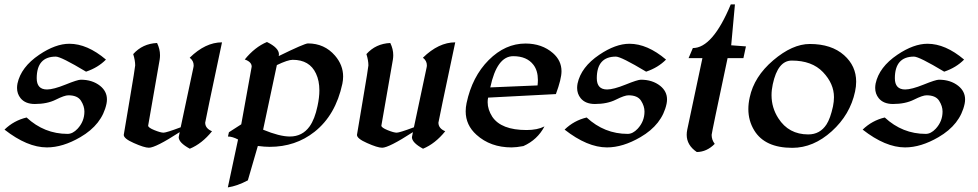

<svg xmlns="http://www.w3.org/2000/svg" viewBox="-21 -649 4345 853"><path d="M187.5 5.9Q100.1 5.9 -1 -73.2Q41 -113.8 97.2 -127Q175.8 -54.2 279.3 -54.2Q302.2 -54.2 323.7 -77.1Q354 -109.9 354 -153.3Q354 -177.7 338.6 -201.7Q323.2 -225.6 282.7 -225.6Q265.6 -225.6 227.1 -206.3Q188.5 -187 133.8 -187Q91.3 -187 70.3 -212.9Q54.7 -232.4 54.7 -258.3Q54.7 -267.6 56.6 -277.8Q72.3 -351.1 153.3 -405.8Q225.6 -454.6 287.1 -454.6Q366.7 -454.6 449.7 -384.3Q414.6 -348.6 361.3 -330.6Q250 -397.5 227.1 -397.5Q142.1 -397.5 142.1 -301.3Q142.1 -251.5 188 -251.5Q216.3 -251.5 270 -273.2Q323.7 -294.9 337.9 -294.9Q389.2 -294.9 423.8 -267.6Q454.1 -243.2 454.1 -207.5Q454.1 -198.2 452.1 -188Q432.6 -95.7 335.9 -39.6Q257.8 5.9 187.5 5.9Z M822.3 11.7Q772.9 -15.1 772.9 -39.6Q772.9 -42.5 777.3 -62Q670.4 7.3 640.6 7.3Q620.1 7.3 573.2 -13.7Q528.8 -33.2 528.8 -49.8L553.7 -197.8Q579.6 -350.6 579.6 -358.4Q579.6 -380.4 570.8 -408.7Q612.3 -455.1 676.8 -458Q689.9 -431.2 689.9 -403.8Q689.9 -394.5 688.5 -384.8L637.2 -90.8Q637.2 -82 664.8 -70.8Q692.4 -59.6 705.6 -59.6Q717.8 -59.6 781.7 -83.5L837.9 -347.7Q839.4 -353.5 839.4 -358.9Q839.4 -378.9 821.8 -392.6Q891.6 -460.9 965.3 -460.9Q890.6 -108.9 890.6 -104Q890.6 -78.6 920.9 -65.9Q876.5 -10.7 822.3 11.7Z M1266.6 -42.5Q1322.3 -42.5 1354.5 -87.4Q1377.4 -119.6 1389.6 -177.7Q1397.9 -215.8 1397.9 -247.6Q1397.9 -290.5 1382.8 -322.3Q1354.5 -383.3 1279.3 -383.3Q1257.8 -383.3 1209 -359.9L1147.9 -72.8Q1221.2 -42.5 1266.6 -42.5ZM991.2 183.6 1036.6 -29.3Q1011.2 -42.5 991.7 -42.5L996.1 -61.5L1050.8 -96.7Q1097.2 -350.6 1097.2 -353Q1097.2 -374 1066.4 -384.8Q1111.3 -439.9 1165 -462.4Q1218.3 -436.5 1218.3 -407.2Q1218.3 -403.3 1217.3 -399.9Q1332 -456.1 1347.2 -456.1Q1420.4 -456.1 1467.3 -401.9Q1503.4 -359.9 1503.4 -309.1Q1503.4 -293.5 1500 -276.9Q1470.2 -137.7 1376.5 -63.5Q1292 3.4 1177.2 3.4Q1154.8 3.4 1124.5 -0.5L1080.1 152.3Q1033.2 177.2 991.2 183.6Z M1858.4 11.7Q1809.1 -15.1 1809.1 -39.6Q1809.1 -42.5 1813.5 -62Q1706.5 7.3 1676.8 7.3Q1656.2 7.3 1609.4 -13.7Q1564.9 -33.2 1564.9 -49.8L1589.8 -197.8Q1615.7 -350.6 1615.7 -358.4Q1615.7 -380.4 1606.9 -408.7Q1648.4 -455.1 1712.9 -458Q1726.1 -431.2 1726.1 -403.8Q1726.1 -394.5 1724.6 -384.8L1673.3 -90.8Q1673.3 -82 1700.9 -70.8Q1728.5 -59.6 1741.7 -59.6Q1753.9 -59.6 1817.9 -83.5L1874 -347.7Q1875.5 -353.5 1875.5 -358.9Q1875.5 -378.9 1857.9 -392.6Q1927.7 -460.9 2001.5 -460.9Q1926.8 -108.9 1926.8 -104Q1926.8 -78.6 1957 -65.9Q1912.6 -10.7 1858.4 11.7Z M2252 5.9Q2157.7 5.9 2095.7 -50.3Q2047.9 -93.3 2047.9 -154.3Q2047.9 -171.9 2051.8 -190.9Q2076.7 -308.6 2150.1 -382.1Q2223.6 -455.6 2313.5 -455.6Q2386.7 -455.6 2435.5 -413.1Q2473.6 -379.9 2473.6 -332.5Q2473.6 -298.3 2448.7 -231L2147.5 -215.3Q2145.5 -205.1 2145.5 -194.8Q2145.5 -162.6 2166 -130.4Q2205.6 -71.3 2318.4 -71.3Q2366.7 -71.3 2397.9 -87.4Q2366.7 -27.8 2304.2 0Q2272.5 5.9 2252 5.9ZM2157.2 -260.7 2367.2 -269.5Q2368.7 -282.2 2368.7 -293.5Q2368.7 -335 2349.1 -360.8Q2319.8 -399.4 2259.3 -399.4Q2186.5 -399.4 2157.2 -260.7Z M2675.8 5.9Q2588.4 5.9 2487.3 -73.2Q2529.3 -113.8 2585.4 -127Q2664.1 -54.2 2767.6 -54.2Q2790.5 -54.2 2812 -77.1Q2842.3 -109.9 2842.3 -153.3Q2842.3 -177.7 2826.9 -201.7Q2811.5 -225.6 2771 -225.6Q2753.9 -225.6 2715.3 -206.3Q2676.8 -187 2622.1 -187Q2579.6 -187 2558.6 -212.9Q2543 -232.4 2543 -258.3Q2543 -267.6 2544.9 -277.8Q2560.5 -351.1 2641.6 -405.8Q2713.9 -454.6 2775.4 -454.6Q2855 -454.6 2938 -384.3Q2902.8 -348.6 2849.6 -330.6Q2738.3 -397.5 2715.3 -397.5Q2630.4 -397.5 2630.4 -301.3Q2630.4 -251.5 2676.3 -251.5Q2704.6 -251.5 2758.3 -273.2Q2812 -294.9 2826.2 -294.9Q2877.4 -294.9 2912.1 -267.6Q2942.4 -243.2 2942.4 -207.5Q2942.4 -198.2 2940.4 -188Q2920.9 -95.7 2824.2 -39.6Q2746.1 5.9 2675.8 5.9Z M3074.7 26.4Q3029.8 -3.9 3029.8 -50.3Q3029.8 -61 3032.2 -72.8L3099.6 -390.6H3038.1L3057.1 -435.5Q3145 -435.5 3225.6 -629.4H3244.1L3227.5 -447.8L3293 -442.9L3281.7 -390.6H3211.4Q3140.6 -57.6 3140.6 -49.8Q3140.6 -27.8 3154.3 -9.8Q3119.1 25.9 3074.7 26.4Z M3499 7.8Q3377.4 7.8 3330.1 -69.3Q3303.7 -112.3 3303.7 -164.6Q3303.7 -189 3309.6 -215.8Q3329.1 -308.6 3414.3 -381.1Q3499.5 -453.6 3576.7 -453.6Q3672.9 -453.6 3729 -403.8Q3782.7 -356 3782.7 -286.1Q3782.7 -265.1 3777.8 -242.2Q3755.9 -139.6 3674.3 -65.9Q3592.8 7.8 3499 7.8ZM3569.8 -51.8Q3622.1 -51.8 3650.9 -96.2Q3668 -122.6 3679.7 -176.3Q3684.1 -197.8 3684.1 -217.3Q3684.1 -277.3 3635.3 -328.6Q3586.4 -379.9 3496.6 -379.9Q3434.6 -379.9 3412.1 -274.4Q3406.7 -249.5 3406.7 -226.1Q3406.7 -170.4 3437 -123.5Q3482.9 -51.8 3569.8 -51.8Z M4000 5.9Q3912.6 5.9 3811.5 -73.2Q3853.5 -113.8 3909.7 -127Q3988.3 -54.2 4091.8 -54.2Q4114.7 -54.2 4136.2 -77.1Q4166.5 -109.9 4166.5 -153.3Q4166.5 -177.7 4151.1 -201.7Q4135.7 -225.6 4095.2 -225.6Q4078.1 -225.6 4039.6 -206.3Q4001 -187 3946.3 -187Q3903.8 -187 3882.8 -212.9Q3867.2 -232.4 3867.2 -258.3Q3867.2 -267.6 3869.1 -277.8Q3884.8 -351.1 3965.8 -405.8Q4038.1 -454.6 4099.6 -454.6Q4179.2 -454.6 4262.2 -384.3Q4227.1 -348.6 4173.8 -330.6Q4062.5 -397.5 4039.6 -397.5Q3954.6 -397.5 3954.6 -301.3Q3954.6 -251.5 4000.5 -251.5Q4028.8 -251.5 4082.5 -273.2Q4136.2 -294.9 4150.4 -294.9Q4201.7 -294.9 4236.3 -267.6Q4266.6 -243.2 4266.6 -207.5Q4266.6 -198.2 4264.6 -188Q4245.1 -95.7 4148.4 -39.6Q4070.3 5.9 4000 5.9Z"/></svg>

Font: Balgruf
Style: Italic
Weight: 500
Italic angle: -12°
Designer: Paul James Miller
Foundry: High-Logic / Made with FontCreator
Version: Version 1.201;March 28, 2021;FontCreator 13.0.0.2683 64-bit